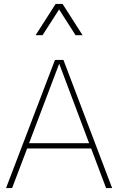

<svg xmlns="http://www.w3.org/2000/svg" viewBox="-20 -954 600 974"><path d="M117.7 -200.7H442.4L518.1 0H548.8L301.8 -649.9H258.8L10.7 0H41.5ZM127.4 -227.5 280.3 -630.9 432.1 -227.5ZM398.9 -775.4 297.4 -934.1H262.2L160.6 -775.4H195.8L279.8 -906.2L363.3 -775.4Z"/></svg>

Font: Estedad-FD-VF Thin
Style: Regular
Weight: 100
Designer: Amin Abedi
Version: Version 5.0